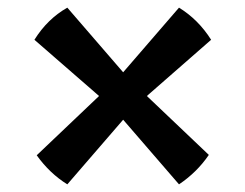

<svg xmlns="http://www.w3.org/2000/svg" viewBox="-20 -526 640 502"><path d="M156 -506 302 -337 448 -506Q498.5 -475 532 -422L364 -275L526 -121Q495 -75.5 448 -44L302 -213L156 -44Q110 -72.5 76 -120L239 -275L70 -422Q104 -476.5 156 -506Z"/></svg>

Font: JuliaMono
Style: Bold
Weight: 700
Monospace: yes
Designer: cormullion
Foundry: corm
Version: Version 0.055; ttfautohint (v1.8.4)